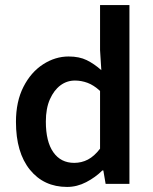

<svg xmlns="http://www.w3.org/2000/svg" viewBox="-20 -726 604 758"><path d="M245 12Q153 12 98 -56Q43 -124 43 -245Q43 -325 72.5 -383Q102 -441 150 -472Q198 -503 251 -503Q293 -503 322.5 -488.5Q352 -474 380 -449L375 -528V-706H491V0H397L388 -53H384Q357 -26 320.5 -7Q284 12 245 12ZM273 -83Q302 -83 327 -96Q352 -109 375 -139V-367Q350 -390 325.5 -399Q301 -408 276 -408Q244 -408 218.5 -389Q193 -370 177 -334Q161 -298 161 -246Q161 -167 190.5 -125Q220 -83 273 -83Z"/></svg>

Font: Mada SemiBold
Style: Regular
Weight: 600
Designer: Khaled Hosny
Version: Version 1.5